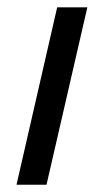

<svg xmlns="http://www.w3.org/2000/svg" viewBox="-20 -508 285 528"><path d="M25.4 0 137.2 -487.8H220.2L107.9 0Z"/></svg>

Font: HK Grotesk Medium Legacy Italic
Style: Regular
Weight: 500
Italic angle: -13°
Designer: Alfredo Marco Pradil
Foundry: Hanken Design Co.
Version: Version 2.022;PS 002.022;hotconv 1.0.88;makeotf.lib2.5.64775